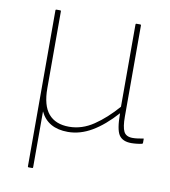

<svg xmlns="http://www.w3.org/2000/svg" viewBox="-77 -545 704 796"><g transform="rotate(10 275.5 -147.0)"><path d="M97 185Q93 185 93 181V-475Q93 -479 97 -479H112Q116 -479 116 -475V-152Q116 -79 145.5 -44.5Q175 -10 232 -10Q286 -10 335 -43Q384 -76 430 -129V-475Q430 -479 433 -479H449Q453 -479 453 -475V-92Q453 -48 462.5 -29Q472 -10 500 -10Q510 -10 520.5 -11.5Q531 -13 543 -15Q546 -17 546 -13V2Q546 4 545.5 5Q545 6 543 7Q535 9 522 10.5Q509 12 498 12Q461 12 446 -11Q431 -34 431 -100V-102Q381 -46 331.5 -17Q282 12 231 12Q146 12 115 -54V181Q115 185 112 185Z"/></g></svg>

Font: Sofia Sans Thin
Style: Regular
Weight: 250
Designer: Botio Nikoltchev, Ani Petrova
Foundry: lettersoup
Version: Version 4.101